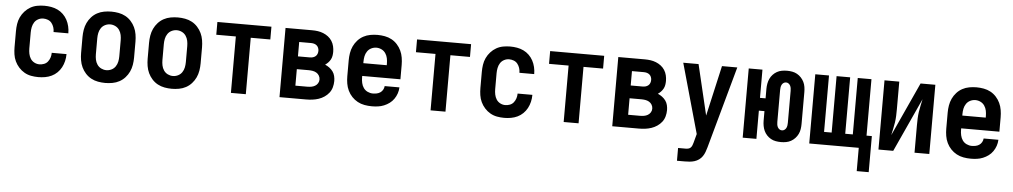

<svg xmlns="http://www.w3.org/2000/svg" viewBox="-40 -875 7580 1437"><g transform="rotate(5 3750.0 -156.5)"><path d="M247 8Q220 8 193 3Q166 -2 142.5 -15.5Q119 -29 100.5 -49.5Q82 -70 70.5 -94.5Q59 -119 55 -146Q51 -173 51 -200V-320Q51 -347 55 -374Q59 -401 70.5 -425.5Q82 -450 100.5 -470.5Q119 -491 142.5 -504.5Q166 -518 193 -523Q220 -528 247 -528Q273 -528 298.5 -523.5Q324 -519 347 -508Q370 -497 388.5 -479Q407 -461 419 -438.5Q431 -416 437 -390.5Q443 -365 443 -340Q443 -339 443 -338.5Q443 -338 443 -338H332Q332 -338 332 -338.5Q332 -339 332 -339Q332 -357 326.5 -374Q321 -391 310 -405Q299 -419 282 -425.5Q265 -432 247 -432Q227 -432 209 -422.5Q191 -413 180.5 -396.5Q170 -380 166 -360Q162 -340 162 -320V-200Q162 -180 166 -160Q170 -140 180.5 -123.5Q191 -107 209 -97.5Q227 -88 247 -88Q265 -88 282 -94.5Q299 -101 310 -115Q321 -129 326.5 -146Q332 -163 332 -181Q332 -181 332 -181.5Q332 -182 332 -182H443Q443 -182 443 -181.5Q443 -181 443 -180Q443 -155 437 -129.5Q431 -104 419 -81.5Q407 -59 388.5 -41Q370 -23 347 -12Q324 -1 298.5 3.5Q273 8 247 8Z M750 8Q723 8 695.5 3Q668 -2 644 -15Q620 -28 601.5 -48.5Q583 -69 571.5 -93.5Q560 -118 555.5 -145.5Q551 -173 551 -200V-320Q551 -347 555.5 -374.5Q560 -402 571.5 -426.5Q583 -451 601.5 -471.5Q620 -492 644 -505Q668 -518 695.5 -523Q723 -528 750 -528Q777 -528 804.5 -523Q832 -518 856 -505Q880 -492 898.5 -471.5Q917 -451 928.5 -426.5Q940 -402 944.5 -374.5Q949 -347 949 -320V-200Q949 -173 944.5 -145.5Q940 -118 928.5 -93.5Q917 -69 898.5 -48.5Q880 -28 856 -15Q832 -2 804.5 3Q777 8 750 8ZM750 -88Q770 -88 788.5 -97Q807 -106 818.5 -123Q830 -140 834 -160Q838 -180 838 -200V-320Q838 -340 834 -360Q830 -380 818.5 -397Q807 -414 788.5 -423Q770 -432 750 -432Q730 -432 711.5 -423Q693 -414 681.5 -397Q670 -380 666 -360Q662 -340 662 -320V-200Q662 -180 666 -160Q670 -140 681.5 -123Q693 -106 711.5 -97Q730 -88 750 -88Z M1250 8Q1223 8 1195.5 3Q1168 -2 1144 -15Q1120 -28 1101.5 -48.5Q1083 -69 1071.5 -93.5Q1060 -118 1055.5 -145.5Q1051 -173 1051 -200V-320Q1051 -347 1055.5 -374.5Q1060 -402 1071.5 -426.5Q1083 -451 1101.5 -471.5Q1120 -492 1144 -505Q1168 -518 1195.5 -523Q1223 -528 1250 -528Q1277 -528 1304.5 -523Q1332 -518 1356 -505Q1380 -492 1398.5 -471.5Q1417 -451 1428.5 -426.5Q1440 -402 1444.5 -374.5Q1449 -347 1449 -320V-200Q1449 -173 1444.5 -145.5Q1440 -118 1428.5 -93.5Q1417 -69 1398.5 -48.5Q1380 -28 1356 -15Q1332 -2 1304.5 3Q1277 8 1250 8ZM1250 -88Q1270 -88 1288.5 -97Q1307 -106 1318.5 -123Q1330 -140 1334 -160Q1338 -180 1338 -200V-320Q1338 -340 1334 -360Q1330 -380 1318.5 -397Q1307 -414 1288.5 -423Q1270 -432 1250 -432Q1230 -432 1211.5 -423Q1193 -414 1181.5 -397Q1170 -380 1166 -360Q1162 -340 1162 -320V-200Q1162 -180 1166 -160Q1170 -140 1181.5 -123Q1193 -106 1211.5 -97Q1230 -88 1250 -88Z M1694 0V-424H1547V-520H1953V-424H1806V0Z M2059 0V-520H2259Q2281 -520 2302 -517Q2323 -514 2343 -506Q2363 -498 2380 -485Q2397 -472 2408.5 -454Q2420 -436 2425 -415Q2430 -394 2430 -373Q2430 -358 2427.5 -343Q2425 -328 2418 -315Q2411 -302 2400.5 -291Q2390 -280 2378 -272Q2395 -265 2410.5 -253.5Q2426 -242 2437 -227Q2448 -212 2452.5 -193Q2457 -174 2457 -156Q2457 -132 2450.5 -108.5Q2444 -85 2429.5 -66.5Q2415 -48 2395 -34.5Q2375 -21 2352.5 -13.5Q2330 -6 2306.5 -3Q2283 0 2259 0ZM2170 -316H2259Q2271 -316 2282 -319Q2293 -322 2302 -329.5Q2311 -337 2315 -348Q2319 -359 2319 -371Q2319 -371 2319 -371Q2319 -371 2319 -371Q2319 -382 2314.5 -393Q2310 -404 2301.5 -411Q2293 -418 2282 -421Q2271 -424 2259 -424H2170ZM2170 -96H2259Q2274 -96 2289 -98.5Q2304 -101 2317 -108.5Q2330 -116 2338 -129Q2346 -142 2346 -157Q2346 -157 2346 -157Q2346 -157 2346 -157Q2346 -173 2338 -186.5Q2330 -200 2317 -207.5Q2304 -215 2289 -217.5Q2274 -220 2259 -220H2170Z M2752 8Q2725 8 2697.5 3Q2670 -2 2646 -15Q2622 -28 2603 -48Q2584 -68 2572 -93Q2560 -118 2555.5 -145.5Q2551 -173 2551 -200V-320Q2551 -347 2555.5 -374.5Q2560 -402 2571.5 -426.5Q2583 -451 2601.5 -471.5Q2620 -492 2644 -505Q2668 -518 2695.5 -523Q2723 -528 2750 -528Q2777 -528 2804.5 -523Q2832 -518 2856 -505Q2880 -492 2898.5 -471.5Q2917 -451 2928.5 -426.5Q2940 -402 2944.5 -374.5Q2949 -347 2949 -320V-212H2662V-200Q2662 -180 2666.5 -159.5Q2671 -139 2682.5 -122.5Q2694 -106 2713 -97Q2732 -88 2752 -88Q2767 -88 2781.5 -91Q2796 -94 2808 -102Q2820 -110 2827.5 -123Q2835 -136 2836 -151H2947Q2946 -127 2938.5 -105Q2931 -83 2917.5 -63.5Q2904 -44 2885 -30Q2866 -16 2844 -7Q2822 2 2799 5Q2776 8 2752 8ZM2662 -308H2838V-320Q2838 -340 2834 -360Q2830 -380 2818.5 -397Q2807 -414 2788.5 -423Q2770 -432 2750 -432Q2730 -432 2711.5 -423Q2693 -414 2681.5 -397Q2670 -380 2666 -360Q2662 -340 2662 -320Z M3194 0V-424H3047V-520H3453V-424H3306V0Z M3747 8Q3720 8 3693 3Q3666 -2 3642.5 -15.5Q3619 -29 3600.5 -49.5Q3582 -70 3570.5 -94.5Q3559 -119 3555 -146Q3551 -173 3551 -200V-320Q3551 -347 3555 -374Q3559 -401 3570.5 -425.5Q3582 -450 3600.5 -470.5Q3619 -491 3642.5 -504.5Q3666 -518 3693 -523Q3720 -528 3747 -528Q3773 -528 3798.5 -523.5Q3824 -519 3847 -508Q3870 -497 3888.5 -479Q3907 -461 3919 -438.5Q3931 -416 3937 -390.5Q3943 -365 3943 -340Q3943 -339 3943 -338.5Q3943 -338 3943 -338H3832Q3832 -338 3832 -338.5Q3832 -339 3832 -339Q3832 -357 3826.5 -374Q3821 -391 3810 -405Q3799 -419 3782 -425.5Q3765 -432 3747 -432Q3727 -432 3709 -422.5Q3691 -413 3680.5 -396.5Q3670 -380 3666 -360Q3662 -340 3662 -320V-200Q3662 -180 3666 -160Q3670 -140 3680.5 -123.5Q3691 -107 3709 -97.5Q3727 -88 3747 -88Q3765 -88 3782 -94.5Q3799 -101 3810 -115Q3821 -129 3826.5 -146Q3832 -163 3832 -181Q3832 -181 3832 -181.5Q3832 -182 3832 -182H3943Q3943 -182 3943 -181.5Q3943 -181 3943 -180Q3943 -155 3937 -129.5Q3931 -104 3919 -81.5Q3907 -59 3888.5 -41Q3870 -23 3847 -12Q3824 -1 3798.5 3.5Q3773 8 3747 8Z M4194 0V-424H4047V-520H4453V-424H4306V0Z M4559 0V-520H4759Q4781 -520 4802 -517Q4823 -514 4843 -506Q4863 -498 4880 -485Q4897 -472 4908.5 -454Q4920 -436 4925 -415Q4930 -394 4930 -373Q4930 -358 4927.5 -343Q4925 -328 4918 -315Q4911 -302 4900.5 -291Q4890 -280 4878 -272Q4895 -265 4910.5 -253.5Q4926 -242 4937 -227Q4948 -212 4952.5 -193Q4957 -174 4957 -156Q4957 -132 4950.5 -108.5Q4944 -85 4929.5 -66.5Q4915 -48 4895 -34.5Q4875 -21 4852.5 -13.5Q4830 -6 4806.5 -3Q4783 0 4759 0ZM4670 -316H4759Q4771 -316 4782 -319Q4793 -322 4802 -329.5Q4811 -337 4815 -348Q4819 -359 4819 -371Q4819 -371 4819 -371Q4819 -371 4819 -371Q4819 -382 4814.5 -393Q4810 -404 4801.5 -411Q4793 -418 4782 -421Q4771 -424 4759 -424H4670ZM4670 -96H4759Q4774 -96 4789 -98.5Q4804 -101 4817 -108.5Q4830 -116 4838 -129Q4846 -142 4846 -157Q4846 -157 4846 -157Q4846 -157 4846 -157Q4846 -173 4838 -186.5Q4830 -200 4817 -207.5Q4804 -215 4789 -217.5Q4774 -220 4759 -220H4670Z M5064 215V119H5121Q5131 119 5141.5 116.5Q5152 114 5159 106.5Q5166 99 5169.5 89.5Q5173 80 5176 70L5194 3L5047 -520H5162L5252 -141L5338 -520H5453L5283 95Q5278 113 5271.5 130.5Q5265 148 5254.5 163.5Q5244 179 5228.5 190Q5213 201 5195 206.5Q5177 212 5158.5 213.5Q5140 215 5121 215Z M5827 8Q5807 8 5787.5 4.5Q5768 1 5751 -8.5Q5734 -18 5720.5 -32.5Q5707 -47 5699 -64.5Q5691 -82 5687.5 -101.5Q5684 -121 5684 -140V-212H5642V0H5539V-520H5642V-308H5684V-380Q5684 -399 5687.5 -418.5Q5691 -438 5699 -455.5Q5707 -473 5720.5 -487.5Q5734 -502 5751 -511.5Q5768 -521 5787.5 -524.5Q5807 -528 5827 -528Q5846 -528 5865.5 -524.5Q5885 -521 5902 -511.5Q5919 -502 5932.5 -487.5Q5946 -473 5954.5 -455.5Q5963 -438 5966 -418.5Q5969 -399 5969 -380V-140Q5969 -121 5966 -101.5Q5963 -82 5954.5 -64.5Q5946 -47 5932.5 -32.5Q5919 -18 5902 -8.5Q5885 1 5865.5 4.5Q5846 8 5827 8ZM5827 -80Q5837 -80 5845.5 -86Q5854 -92 5858.5 -101Q5863 -110 5864.5 -120Q5866 -130 5866 -140V-380Q5866 -390 5864.5 -400Q5863 -410 5858.5 -419Q5854 -428 5845.5 -434Q5837 -440 5827 -440Q5816 -440 5807.5 -434Q5799 -428 5794.5 -419Q5790 -410 5788.5 -400Q5787 -390 5787 -380V-140Q5787 -130 5788.5 -120Q5790 -110 5794.5 -101Q5799 -92 5807.5 -86Q5816 -80 5827 -80Z M6411 175V0H6039V-520H6142V-96H6199V-520H6301V-96H6358V-520H6461V-96H6501V175Z M6559 0V-520H6670V-312Q6670 -287 6669 -262.5Q6668 -238 6664.5 -213.5Q6661 -189 6655.5 -165Q6650 -141 6645 -116L6830 -520H6941V0H6830V-208Q6830 -233 6831 -257.5Q6832 -282 6835.5 -306.5Q6839 -331 6844.5 -355Q6850 -379 6855 -404L6670 0Z M7252 8Q7225 8 7197.5 3Q7170 -2 7146 -15Q7122 -28 7103 -48Q7084 -68 7072 -93Q7060 -118 7055.5 -145.5Q7051 -173 7051 -200V-320Q7051 -347 7055.5 -374.5Q7060 -402 7071.5 -426.5Q7083 -451 7101.5 -471.5Q7120 -492 7144 -505Q7168 -518 7195.5 -523Q7223 -528 7250 -528Q7277 -528 7304.5 -523Q7332 -518 7356 -505Q7380 -492 7398.5 -471.5Q7417 -451 7428.5 -426.5Q7440 -402 7444.5 -374.5Q7449 -347 7449 -320V-212H7162V-200Q7162 -180 7166.5 -159.5Q7171 -139 7182.5 -122.5Q7194 -106 7213 -97Q7232 -88 7252 -88Q7267 -88 7281.5 -91Q7296 -94 7308 -102Q7320 -110 7327.5 -123Q7335 -136 7336 -151H7447Q7446 -127 7438.5 -105Q7431 -83 7417.5 -63.5Q7404 -44 7385 -30Q7366 -16 7344 -7Q7322 2 7299 5Q7276 8 7252 8ZM7162 -308H7338V-320Q7338 -340 7334 -360Q7330 -380 7318.5 -397Q7307 -414 7288.5 -423Q7270 -432 7250 -432Q7230 -432 7211.5 -423Q7193 -414 7181.5 -397Q7170 -380 7166 -360Q7162 -340 7162 -320Z"/></g></svg>

Font: Iosevka SS04
Style: Bold
Weight: 700
Monospace: yes
Designer: Belleve Invis
Foundry: Belleve Invis
Version: Version 19.0.0; ttfautohint (v1.8.4)